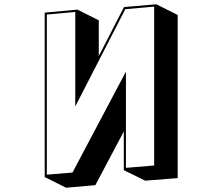

<svg xmlns="http://www.w3.org/2000/svg" viewBox="-20 -814 1040 898"><path d="M559 -18V-199L426 52L289 64L189 14V-755L342 -769L442 -719V-552L560 -781L711 -794L811 -744V19L659 31ZM566 -771 332 -316V-758L199 -746V3L319 -7L569 -479V-29L701 -40V-783Z"/></svg>

Font: Rampart One
Style: Regular
Weight: 400
Designer: Fontworks Inc.
Foundry: Fontworks Inc.
Version: Version 1.100